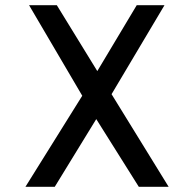

<svg xmlns="http://www.w3.org/2000/svg" viewBox="-20 -720 707 740"><path d="M630 0 410 -357 614 -700H507L355 -446L199 -700H92L297 -351L78 0H191L351 -261L515 0Z"/></svg>

Font: Advent Pro
Style: SemiBold
Weight: 600
Designer: Andreas Kalpakidis
Foundry: Andreas Kalpakidis
Version: Version 2.002 2008